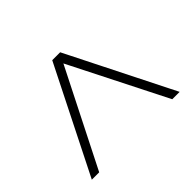

<svg xmlns="http://www.w3.org/2000/svg" viewBox="-121 -945 943 943"><g transform="rotate(-45 350.5 -474.0)"><path d="M655 -197.5H603.8L350 -700L96.2 -197.5H45L322.5 -750H377.5Z"/></g></svg>

Font: Now Light
Style: Regular
Weight: 300
Designer: Alfredo Marco Pradil
Foundry: Alfredo Marco Pradil
Version: Version 1.002;PS 001.002;hotconv 1.0.88;makeotf.lib2.5.64775